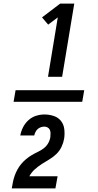

<svg xmlns="http://www.w3.org/2000/svg" viewBox="-20 -870 540 1060"><path d="M245 -446 299 -774 246 -734 212 -774 312 -850H390L323 -446ZM286 170H45Q48 152 51.5 134.5Q55 117 61 100Q67 83 76 66.5Q85 50 97 35.5Q109 21 124 8.5Q139 -4 155 -13.5Q171 -23 188 -31Q205 -39 220.5 -50.5Q236 -62 245.5 -78.5Q255 -95 258 -113Q258 -113 258 -113.5Q258 -114 258 -115Q259 -125 259 -135Q259 -145 255 -153.5Q251 -162 242.5 -166.5Q234 -171 225 -171Q215 -171 205 -167.5Q195 -164 187.5 -157Q180 -150 175.5 -140.5Q171 -131 169 -122H92Q96 -145 107 -167Q118 -189 136.5 -206Q155 -223 178.5 -230.5Q202 -238 225 -238Q251 -238 276 -230Q301 -222 316.5 -202.5Q332 -183 335 -156.5Q338 -130 334 -104Q330 -81 319.5 -59Q309 -37 291.5 -20Q274 -3 253 9.5Q232 22 211.5 35Q191 48 172.5 64.5Q154 81 142 103H298ZM55 -308 66 -372H445L434 -308Z"/></svg>

Font: Iosevka Curly Semibold Oblique
Style: Regular
Weight: 600
Italic angle: -9°
Monospace: yes
Designer: Belleve Invis
Foundry: Belleve Invis
Version: Version 11.1.0; ttfautohint (v1.8.3)